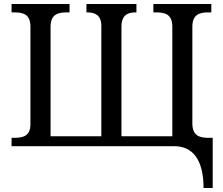

<svg xmlns="http://www.w3.org/2000/svg" viewBox="-20 -734 1119 964"><path d="M1002 210H1047.9V-42H1027.8C983.4 -42 945.8 -51.3 945.8 -113.8V-600.1C945.8 -662.6 983.4 -671.9 1027.8 -671.9H1041V-713.9H750V-671.9H763.2C808.1 -671.9 845.2 -662.6 845.2 -600.1V-49.8H589.8V-600.1C589.8 -658.7 621.1 -671.9 662.1 -671.9H665V-713.9H414.1V-671.9H417C456.1 -671.9 488.8 -658.7 488.8 -604V-49.8H233.9V-600.1C233.9 -662.6 271.5 -671.9 315.9 -671.9H329.1V-713.9H38.1V-671.9H50.8C97.2 -671.9 132.8 -662.1 132.8 -600.1V-109.9C132.8 -49.8 94.2 -42 50.8 -42H38.1V0H855C948.2 0 1002 68.8 1002 210Z"/></svg>

Font: The Erased English
Style: Regular
Weight: 400
Designer: Monotype Design team + ligartures altered by 180 Amsterdam
Foundry: Monotype Imaging Inc.
Version: Version 1.030;Glyphs 3.1.2 (3151)